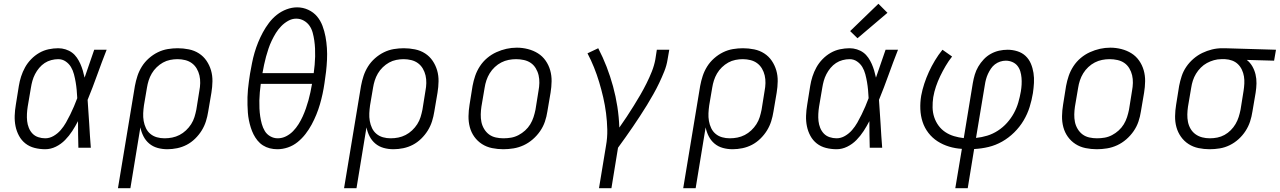

<svg xmlns="http://www.w3.org/2000/svg" viewBox="-20 -784 6792 1019"><path d="M220 8Q191 8 163.5 1Q136 -6 115 -22.5Q94 -39 81 -63Q68 -87 62.5 -114Q57 -141 58 -170Q59 -199 64 -228L80 -328Q84 -353 92 -378Q100 -403 113 -426.5Q126 -450 145.5 -470Q165 -490 188.5 -503.5Q212 -517 238 -522.5Q264 -528 289 -528Q309 -528 328 -522Q347 -516 362 -505Q377 -494 388 -478Q399 -462 406.5 -445Q414 -428 419.5 -409.5Q425 -391 429 -372Q442 -409 454.5 -446Q467 -483 480 -520H546Q520 -454 496 -387Q472 -320 445 -254Q450 -191 453.5 -127Q457 -63 462 0H396Q395 -35 394.5 -70Q394 -105 394 -141Q380 -114 363.5 -88.5Q347 -63 325.5 -41Q304 -19 276.5 -5.5Q249 8 220 8ZM220 -50Q243 -50 264.5 -62.5Q286 -75 302 -93.5Q318 -112 330 -133Q342 -154 352.5 -175.5Q363 -197 372.5 -219Q382 -241 390 -263Q389 -285 387 -306.5Q385 -328 381.5 -348.5Q378 -369 372.5 -390Q367 -411 356.5 -428.5Q346 -446 328.5 -458Q311 -470 289 -470Q271 -470 252 -465Q233 -460 217 -449.5Q201 -439 188 -423.5Q175 -408 166 -390.5Q157 -373 152 -355Q147 -337 144 -318L127 -218Q124 -199 123 -179.5Q122 -160 124 -141.5Q126 -123 133 -105.5Q140 -88 152.5 -75Q165 -62 183 -56Q201 -50 220 -50Z M606 215 696 -328Q701 -355 709.5 -381Q718 -407 733 -431Q748 -455 770 -474.5Q792 -494 817.5 -506.5Q843 -519 870 -523.5Q897 -528 923 -528Q953 -528 982.5 -522Q1012 -516 1036 -500.5Q1060 -485 1076 -461.5Q1092 -438 1100 -410.5Q1108 -383 1107.5 -352.5Q1107 -322 1102 -292L1085 -192Q1081 -166 1073 -140.5Q1065 -115 1050.5 -91.5Q1036 -68 1015.5 -48Q995 -28 971 -15.5Q947 -3 920.5 2.5Q894 8 868 8Q841 8 816 1Q791 -6 772 -22Q753 -38 741.5 -60.5Q730 -83 725 -108L672 215ZM853 -50Q874 -50 894 -54Q914 -58 932.5 -67.5Q951 -77 967 -92Q983 -107 994.5 -125Q1006 -143 1012 -162.5Q1018 -182 1022 -202L1038 -302Q1042 -322 1042.5 -343Q1043 -364 1038.5 -383.5Q1034 -403 1024 -420Q1014 -437 998.5 -448.5Q983 -460 963 -465Q943 -470 922 -470Q903 -470 883 -466Q863 -462 845 -452Q827 -442 811.5 -427Q796 -412 785.5 -394Q775 -376 769 -357Q763 -338 760 -319L744 -225Q741 -204 740 -183Q739 -162 742.5 -142Q746 -122 754.5 -104Q763 -86 778 -73.5Q793 -61 812.5 -55.5Q832 -50 853 -50Z M1452 8Q1431 8 1411.5 3Q1392 -2 1375.5 -12.5Q1359 -23 1346.5 -38.5Q1334 -54 1325.5 -71Q1317 -88 1311 -107Q1305 -126 1301 -146Q1297 -166 1295.5 -186Q1294 -206 1293.5 -227Q1293 -248 1293.5 -268.5Q1294 -289 1296 -310Q1298 -331 1301 -352Q1304 -373 1307 -393Q1312 -421 1317.5 -449Q1323 -477 1331 -504.5Q1339 -532 1350 -559Q1361 -586 1375 -612Q1389 -638 1407.5 -662.5Q1426 -687 1449.5 -705.5Q1473 -724 1501 -734.5Q1529 -745 1557 -745Q1588 -745 1616 -732Q1644 -719 1662.5 -697Q1681 -675 1691.5 -647Q1702 -619 1707.5 -589.5Q1713 -560 1715 -529Q1717 -498 1715.5 -466.5Q1714 -435 1710.5 -404Q1707 -373 1702 -342Q1698 -314 1692 -286Q1686 -258 1678 -230.5Q1670 -203 1659 -176Q1648 -149 1634 -123Q1620 -97 1601.5 -73Q1583 -49 1559.5 -30Q1536 -11 1508 -1.5Q1480 8 1452 8ZM1373 -396H1645Q1648 -418 1650 -440Q1652 -462 1652.5 -484Q1653 -506 1652 -527Q1651 -548 1648 -569Q1645 -590 1639.5 -610.5Q1634 -631 1622.5 -647.5Q1611 -664 1592.5 -674.5Q1574 -685 1552 -685Q1530 -685 1509.5 -673.5Q1489 -662 1472.5 -645Q1456 -628 1444 -608.5Q1432 -589 1422 -568Q1412 -547 1405 -526Q1398 -505 1392 -483.5Q1386 -462 1381.5 -440Q1377 -418 1373 -396ZM1454 -50Q1477 -50 1498 -60.5Q1519 -71 1535.5 -88Q1552 -105 1564.5 -125Q1577 -145 1586.5 -166Q1596 -187 1603.5 -208.5Q1611 -230 1617 -251.5Q1623 -273 1627.5 -294.5Q1632 -316 1636 -339H1364Q1361 -317 1359 -295Q1357 -273 1356.5 -251.5Q1356 -230 1357 -208.5Q1358 -187 1361 -166.5Q1364 -146 1369.5 -126Q1375 -106 1385.5 -88.5Q1396 -71 1414.5 -60.5Q1433 -50 1454 -50Z M1806 215 1896 -328Q1901 -355 1909.5 -381Q1918 -407 1933 -431Q1948 -455 1970 -474.5Q1992 -494 2017.5 -506.5Q2043 -519 2070 -523.5Q2097 -528 2123 -528Q2153 -528 2182.5 -522Q2212 -516 2236 -500.5Q2260 -485 2276 -461.5Q2292 -438 2300 -410.5Q2308 -383 2307.5 -352.5Q2307 -322 2302 -292L2285 -192Q2281 -166 2273 -140.5Q2265 -115 2250.5 -91.5Q2236 -68 2215.5 -48Q2195 -28 2171 -15.5Q2147 -3 2120.5 2.5Q2094 8 2068 8Q2041 8 2016 1Q1991 -6 1972 -22Q1953 -38 1941.5 -60.5Q1930 -83 1925 -108L1872 215ZM2053 -50Q2074 -50 2094 -54Q2114 -58 2132.5 -67.5Q2151 -77 2167 -92Q2183 -107 2194.5 -125Q2206 -143 2212 -162.5Q2218 -182 2222 -202L2238 -302Q2242 -322 2242.5 -343Q2243 -364 2238.5 -383.5Q2234 -403 2224 -420Q2214 -437 2198.5 -448.5Q2183 -460 2163 -465Q2143 -470 2122 -470Q2103 -470 2083 -466Q2063 -462 2045 -452Q2027 -442 2011.5 -427Q1996 -412 1985.5 -394Q1975 -376 1969 -357Q1963 -338 1960 -319L1944 -225Q1941 -204 1940 -183Q1939 -162 1942.5 -142Q1946 -122 1954.5 -104Q1963 -86 1978 -73.5Q1993 -61 2012.5 -55.5Q2032 -50 2053 -50Z M2651 8Q2621 8 2591.5 2Q2562 -4 2538 -19.5Q2514 -35 2497.5 -58Q2481 -81 2473.5 -109Q2466 -137 2466.5 -167.5Q2467 -198 2472 -228L2488 -328Q2493 -355 2502 -381.5Q2511 -408 2527 -432.5Q2543 -457 2565.5 -476Q2588 -495 2614.5 -507Q2641 -519 2668 -525Q2695 -531 2723 -531Q2753 -531 2782 -523.5Q2811 -516 2835 -501Q2859 -486 2875.5 -462.5Q2892 -439 2900 -411Q2908 -383 2907.5 -352.5Q2907 -322 2902 -292L2885 -192Q2881 -165 2872 -138.5Q2863 -112 2846.5 -88Q2830 -64 2807.5 -44.5Q2785 -25 2759 -13Q2733 -1 2705.5 3.5Q2678 8 2651 8ZM2652 -50Q2673 -50 2693 -53.5Q2713 -57 2732 -67Q2751 -77 2767 -91.5Q2783 -106 2794 -124Q2805 -142 2811.5 -162Q2818 -182 2822 -202L2838 -302Q2842 -323 2842.5 -344Q2843 -365 2838.5 -384.5Q2834 -404 2823.5 -421.5Q2813 -439 2797 -450Q2781 -461 2760.5 -465.5Q2740 -470 2719 -470Q2699 -470 2679 -466Q2659 -462 2640.5 -452.5Q2622 -443 2606 -428Q2590 -413 2579 -395Q2568 -377 2561.5 -357.5Q2555 -338 2552 -318L2535 -218Q2532 -198 2531.5 -177Q2531 -156 2535 -136.5Q2539 -117 2549.5 -99.5Q2560 -82 2575.5 -70.5Q2591 -59 2611 -54.5Q2631 -50 2652 -50Z M3159 215 3196 -9Q3204 -53 3203 -96.5Q3202 -140 3196.5 -183Q3191 -226 3181.5 -267Q3172 -308 3160 -348Q3148 -388 3132.5 -426.5Q3117 -465 3098 -501L3155 -528Q3180 -480 3199.5 -429.5Q3219 -379 3233.5 -326Q3248 -273 3256.5 -218Q3265 -163 3267 -107Q3287 -135 3306 -164Q3325 -193 3343.5 -222.5Q3362 -252 3379 -281.5Q3396 -311 3411.5 -342Q3427 -373 3439.5 -404.5Q3452 -436 3458 -468L3466 -520H3532L3523 -468Q3518 -436 3505.5 -405Q3493 -374 3478.5 -343.5Q3464 -313 3447.5 -284Q3431 -255 3413.5 -226Q3396 -197 3377 -168.5Q3358 -140 3339 -111.5Q3320 -83 3300 -55.5Q3280 -28 3260 0L3225 215Z M3606 215 3696 -328Q3701 -355 3709.5 -381Q3718 -407 3733 -431Q3748 -455 3770 -474.5Q3792 -494 3817.5 -506.5Q3843 -519 3870 -523.5Q3897 -528 3923 -528Q3953 -528 3982.5 -522Q4012 -516 4036 -500.5Q4060 -485 4076 -461.5Q4092 -438 4100 -410.5Q4108 -383 4107.5 -352.5Q4107 -322 4102 -292L4085 -192Q4081 -166 4073 -140.5Q4065 -115 4050.5 -91.5Q4036 -68 4015.5 -48Q3995 -28 3971 -15.5Q3947 -3 3920.5 2.5Q3894 8 3868 8Q3841 8 3816 1Q3791 -6 3772 -22Q3753 -38 3741.5 -60.5Q3730 -83 3725 -108L3672 215ZM3853 -50Q3874 -50 3894 -54Q3914 -58 3932.5 -67.5Q3951 -77 3967 -92Q3983 -107 3994.5 -125Q4006 -143 4012 -162.5Q4018 -182 4022 -202L4038 -302Q4042 -322 4042.5 -343Q4043 -364 4038.5 -383.5Q4034 -403 4024 -420Q4014 -437 3998.5 -448.5Q3983 -460 3963 -465Q3943 -470 3922 -470Q3903 -470 3883 -466Q3863 -462 3845 -452Q3827 -442 3811.5 -427Q3796 -412 3785.5 -394Q3775 -376 3769 -357Q3763 -338 3760 -319L3744 -225Q3741 -204 3740 -183Q3739 -162 3742.5 -142Q3746 -122 3754.5 -104Q3763 -86 3778 -73.5Q3793 -61 3812.5 -55.5Q3832 -50 3853 -50Z M4420 8Q4391 8 4363.5 1Q4336 -6 4315 -22.5Q4294 -39 4281 -63Q4268 -87 4262.5 -114Q4257 -141 4258 -170Q4259 -199 4264 -228L4280 -328Q4284 -353 4292 -378Q4300 -403 4313 -426.5Q4326 -450 4345.5 -470Q4365 -490 4388.5 -503.5Q4412 -517 4438 -522.5Q4464 -528 4489 -528Q4509 -528 4528 -522Q4547 -516 4562 -505Q4577 -494 4588 -478Q4599 -462 4606.5 -445Q4614 -428 4619.5 -409.5Q4625 -391 4629 -372Q4642 -409 4654.5 -446Q4667 -483 4680 -520H4746Q4720 -454 4696 -387Q4672 -320 4645 -254Q4650 -191 4653.5 -127Q4657 -63 4662 0H4596Q4595 -35 4594.5 -70Q4594 -105 4594 -141Q4580 -114 4563.5 -88.5Q4547 -63 4525.5 -41Q4504 -19 4476.5 -5.5Q4449 8 4420 8ZM4420 -50Q4443 -50 4464.5 -62.5Q4486 -75 4502 -93.5Q4518 -112 4530 -133Q4542 -154 4552.5 -175.5Q4563 -197 4572.5 -219Q4582 -241 4590 -263Q4589 -285 4587 -306.5Q4585 -328 4581.5 -348.5Q4578 -369 4572.5 -390Q4567 -411 4556.5 -428.5Q4546 -446 4528.5 -458Q4511 -470 4489 -470Q4471 -470 4452 -465Q4433 -460 4417 -449.5Q4401 -439 4388 -423.5Q4375 -408 4366 -390.5Q4357 -373 4352 -355Q4347 -337 4344 -318L4327 -218Q4324 -199 4323 -179.5Q4322 -160 4324 -141.5Q4326 -123 4333 -105.5Q4340 -88 4352.5 -75Q4365 -62 4383 -56Q4401 -50 4420 -50ZM4531 -581 4492 -619 4642 -764 4690 -716Z M5050 215 5085 6Q5050 4 5017 -6Q4984 -16 4956 -34Q4928 -52 4907.5 -78.5Q4887 -105 4876.5 -137Q4866 -169 4864.5 -204.5Q4863 -240 4869 -276Q4875 -308 4885.5 -340Q4896 -372 4910 -402.5Q4924 -433 4942 -463Q4960 -493 4982 -520L5033 -484Q5014 -460 4998.5 -433.5Q4983 -407 4970 -380Q4957 -353 4947.5 -325Q4938 -297 4933 -268Q4929 -241 4929.5 -214Q4930 -187 4938 -162.5Q4946 -138 4961 -117.5Q4976 -97 4997 -83Q5018 -69 5043 -61.5Q5068 -54 5095 -51L5143 -343Q5147 -366 5153.5 -388Q5160 -410 5172 -430.5Q5184 -451 5201 -469Q5218 -487 5239 -498.5Q5260 -510 5282.5 -515Q5305 -520 5328 -520Q5354 -520 5379.5 -512Q5405 -504 5423 -487Q5441 -470 5451 -446.5Q5461 -423 5465 -397Q5469 -371 5467.5 -344Q5466 -317 5462 -290Q5456 -253 5444.5 -216Q5433 -179 5412.5 -144.5Q5392 -110 5362.5 -81Q5333 -52 5298.5 -32.5Q5264 -13 5226.5 -4Q5189 5 5150 7L5116 215ZM5160 -52Q5190 -55 5219.5 -64Q5249 -73 5276 -90.5Q5303 -108 5324.5 -132Q5346 -156 5361 -183.5Q5376 -211 5384.5 -240.5Q5393 -270 5398 -299Q5401 -317 5402 -335Q5403 -353 5401.5 -371Q5400 -389 5395 -405.5Q5390 -422 5379.5 -435Q5369 -448 5352.5 -455Q5336 -462 5318 -462Q5303 -462 5288 -457Q5273 -452 5260.5 -442.5Q5248 -433 5239 -419.5Q5230 -406 5223.5 -392Q5217 -378 5213 -363Q5209 -348 5207 -334Z M5801 8Q5771 8 5741.5 2Q5712 -4 5688 -19.5Q5664 -35 5647.5 -58Q5631 -81 5623.5 -109Q5616 -137 5616.5 -167.5Q5617 -198 5622 -228L5638 -328Q5643 -355 5652 -381.5Q5661 -408 5677 -432.5Q5693 -457 5715.5 -476Q5738 -495 5764.5 -507Q5791 -519 5818 -525Q5845 -531 5873 -531Q5903 -531 5932 -523.5Q5961 -516 5985 -501Q6009 -486 6025.5 -462.5Q6042 -439 6050 -411Q6058 -383 6057.5 -352.5Q6057 -322 6052 -292L6035 -192Q6031 -165 6022 -138.5Q6013 -112 5996.5 -88Q5980 -64 5957.5 -44.5Q5935 -25 5909 -13Q5883 -1 5855.5 3.5Q5828 8 5801 8ZM5802 -50Q5823 -50 5843 -53.5Q5863 -57 5882 -67Q5901 -77 5917 -91.5Q5933 -106 5944 -124Q5955 -142 5961.5 -162Q5968 -182 5972 -202L5988 -302Q5992 -323 5992.5 -344Q5993 -365 5988.5 -384.5Q5984 -404 5973.5 -421.5Q5963 -439 5947 -450Q5931 -461 5910.5 -465.5Q5890 -470 5869 -470Q5849 -470 5829 -466Q5809 -462 5790.5 -452.5Q5772 -443 5756 -428Q5740 -413 5729 -395Q5718 -377 5711.5 -357.5Q5705 -338 5702 -318L5685 -218Q5682 -198 5681.5 -177Q5681 -156 5685 -136.5Q5689 -117 5699.5 -99.5Q5710 -82 5725.5 -70.5Q5741 -59 5761 -54.5Q5781 -50 5802 -50Z M6400 8Q6370 8 6341 2Q6312 -4 6288 -19.5Q6264 -35 6247.5 -58.5Q6231 -82 6223.5 -109.5Q6216 -137 6216.5 -167.5Q6217 -198 6222 -228L6238 -328Q6243 -354 6251.5 -380Q6260 -406 6276 -429.5Q6292 -453 6314 -472Q6336 -491 6361 -503Q6386 -515 6412.5 -521.5Q6439 -528 6466 -528Q6470 -528 6473.5 -528Q6477 -528 6481 -528L6752 -520L6742 -462L6597 -466Q6615 -452 6626.5 -432Q6638 -412 6643.5 -389Q6649 -366 6648.5 -341.5Q6648 -317 6644 -292L6627 -192Q6623 -165 6614.5 -139Q6606 -113 6590.5 -89Q6575 -65 6553.5 -45.5Q6532 -26 6506.5 -13.5Q6481 -1 6454 3.5Q6427 8 6400 8ZM6401 -50Q6421 -50 6441 -54Q6461 -58 6479 -68Q6497 -78 6512 -93Q6527 -108 6537.5 -126Q6548 -144 6554 -163Q6560 -182 6564 -202L6580 -302Q6583 -321 6584 -340.5Q6585 -360 6582 -378.5Q6579 -397 6571 -414Q6563 -431 6550 -443.5Q6537 -456 6519.5 -462.5Q6502 -469 6482 -470H6472Q6469 -470 6466.5 -470Q6464 -470 6461 -470Q6442 -470 6422.5 -464.5Q6403 -459 6385.5 -449.5Q6368 -440 6353 -425Q6338 -410 6327.5 -392.5Q6317 -375 6311 -356.5Q6305 -338 6302 -318L6285 -218Q6282 -198 6281.5 -177Q6281 -156 6285 -136.5Q6289 -117 6299 -100Q6309 -83 6325 -71.5Q6341 -60 6360.5 -55Q6380 -50 6401 -50Z"/></svg>

Font: Iosevka Etoile Light Oblique
Style: Regular
Weight: 300
Italic angle: -9°
Designer: Belleve Invis
Foundry: Belleve Invis
Version: Version 15.5.2; ttfautohint (v1.8.4)